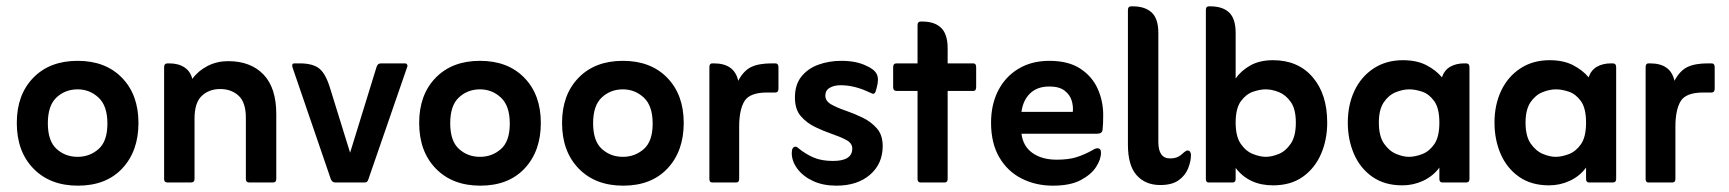

<svg xmlns="http://www.w3.org/2000/svg" viewBox="-20 -576 5456 606"><path d="M226 10Q138 10 85.5 -44Q33 -98 33 -188Q33 -277 85 -330.5Q137 -384 225 -384Q313 -384 365 -330.5Q417 -277 417 -188Q417 -99 366 -44.5Q315 10 226 10ZM225 -81Q263 -81 291 -105.5Q319 -130 319 -186Q319 -242 291 -268Q263 -294 225 -294Q186 -294 158.5 -268.5Q131 -243 131 -187Q131 -131 158.5 -106Q186 -81 225 -81Z M587 -327Q606 -353 635.5 -368Q665 -383 700 -383Q771 -383 811.5 -341Q852 -299 852 -216V-11Q852 0 841 0H767Q756 0 756 -11V-204Q756 -253 733 -274Q710 -295 675 -295Q640 -295 617 -273.5Q594 -252 594 -202V-11Q594 0 582 0H509Q498 0 498 -11V-364Q498 -376 509 -376H514Q543 -376 562 -363.5Q581 -351 587 -327Z M1085 -94 1168 -363Q1171 -376 1183 -376H1258Q1263 -376 1265 -372Q1267 -368 1265 -364L1143 -11Q1141 -5 1138.5 -2.5Q1136 0 1129 0H1039Q1028 0 1024 -11L903 -364Q900 -376 909 -376H926Q968 -376 988.5 -359Q1009 -342 1023 -294Z M1496 10Q1408 10 1355.5 -44Q1303 -98 1303 -188Q1303 -277 1355 -330.5Q1407 -384 1495 -384Q1583 -384 1635 -330.5Q1687 -277 1687 -188Q1687 -99 1636 -44.5Q1585 10 1496 10ZM1495 -81Q1533 -81 1561 -105.5Q1589 -130 1589 -186Q1589 -242 1561 -268Q1533 -294 1495 -294Q1456 -294 1428.5 -268.5Q1401 -243 1401 -187Q1401 -131 1428.5 -106Q1456 -81 1495 -81Z M1947 10Q1859 10 1806.5 -44Q1754 -98 1754 -188Q1754 -277 1806 -330.5Q1858 -384 1946 -384Q2034 -384 2086 -330.5Q2138 -277 2138 -188Q2138 -99 2087 -44.5Q2036 10 1947 10ZM1946 -81Q1984 -81 2012 -105.5Q2040 -130 2040 -186Q2040 -242 2012 -268Q1984 -294 1946 -294Q1907 -294 1879.5 -268.5Q1852 -243 1852 -187Q1852 -131 1879.5 -106Q1907 -81 1946 -81Z M2310 -321Q2327 -353 2351 -364.5Q2375 -376 2416 -376H2427Q2437 -376 2437 -364V-296Q2437 -284 2427 -284H2401Q2346 -284 2329.5 -256.5Q2313 -229 2313 -176V-11Q2313 0 2303 0H2228Q2219 0 2219 -11V-364Q2219 -376 2228 -376H2233Q2298 -376 2310 -321Z M2499 -109Q2522 -90 2547.5 -79Q2573 -68 2609 -68Q2670 -68 2670 -107Q2670 -124 2651.5 -134Q2633 -144 2606.5 -153Q2580 -162 2553 -175Q2526 -188 2507.5 -209.5Q2489 -231 2489 -268Q2489 -309 2509.5 -334.5Q2530 -360 2563.5 -372Q2597 -384 2635 -384Q2682 -384 2713 -369Q2739 -358 2747 -342.5Q2755 -327 2747 -299L2744 -288Q2741 -280 2736 -280Q2733 -280 2731 -281.5Q2729 -283 2725 -284Q2678 -307 2633 -307Q2613 -307 2599 -299Q2585 -291 2585 -274Q2585 -257 2603.5 -246.5Q2622 -236 2648.5 -227Q2675 -218 2702 -205Q2729 -192 2747.5 -171Q2766 -150 2766 -115Q2766 -59 2726 -24.5Q2686 10 2620 10Q2578 10 2546.5 -4.5Q2515 -19 2497 -43Q2479 -67 2479 -93Q2479 -113 2491 -113Q2495 -113 2499 -109Z M2876 -289H2810Q2799 -289 2799 -301V-364Q2799 -376 2810 -376H2876V-497Q2876 -508 2886 -508H2891Q2930 -508 2950.5 -488Q2971 -468 2971 -424V-376H3052Q3061 -376 3061 -364V-301Q3061 -289 3052 -289H2971V-11Q2971 0 2961 0H2886Q2876 0 2876 -11Z M3204 -154Q3209 -114 3239 -93Q3269 -72 3315 -72Q3353 -72 3378 -80Q3403 -88 3428 -102Q3437 -108 3444 -108Q3455 -108 3455 -94Q3455 -73 3439.5 -49Q3424 -25 3391 -7.5Q3358 10 3303 10Q3249 10 3204.5 -12.5Q3160 -35 3134 -79.5Q3108 -124 3108 -189Q3108 -246 3130.5 -290Q3153 -334 3194.5 -359Q3236 -384 3292 -384Q3352 -384 3389.5 -359.5Q3427 -335 3444.5 -296Q3462 -257 3462 -213Q3462 -198 3461.5 -186.5Q3461 -175 3460 -167Q3459 -154 3443 -154ZM3204 -223H3366Q3368 -240 3362.5 -258.5Q3357 -277 3340 -290Q3323 -303 3292 -303Q3254 -303 3231.5 -281.5Q3209 -260 3204 -223Z M3718 -96Q3720 -97 3722.5 -99Q3725 -101 3728 -101Q3734 -101 3736.5 -96.5Q3739 -92 3739 -87Q3739 -67 3730 -44.5Q3721 -22 3700 -7Q3679 8 3642 8Q3595 8 3567.5 -23Q3540 -54 3540 -119V-544Q3540 -556 3550 -556H3555Q3594 -556 3615 -536.5Q3636 -517 3636 -472V-128Q3636 -76 3673 -76Q3688 -76 3698 -81Q3708 -86 3718 -96Z M3880 -46V-11Q3880 0 3870 0H3795Q3786 0 3786 -11V-544Q3786 -556 3795 -556H3800Q3839 -556 3859.5 -536.5Q3880 -517 3880 -472V-328Q3897 -353 3926.5 -369.5Q3956 -386 3998 -386Q4077 -386 4123 -332.5Q4169 -279 4169 -189Q4169 -135 4149.5 -90Q4130 -45 4092 -18Q4054 9 3998 9Q3922 9 3880 -46ZM3975 -81Q3994 -81 4016 -90Q4038 -99 4054 -122.5Q4070 -146 4070 -189Q4070 -231 4054.5 -253.5Q4039 -276 4017 -285Q3995 -294 3975 -294Q3957 -294 3935 -286.5Q3913 -279 3896.5 -256.5Q3880 -234 3880 -189Q3880 -145 3896.5 -121.5Q3913 -98 3935.5 -89.5Q3958 -81 3975 -81Z M4523 -47Q4503 -20 4472 -5.5Q4441 9 4406 9Q4350 9 4311.5 -18Q4273 -45 4253.5 -90Q4234 -135 4234 -189Q4234 -245 4255 -289.5Q4276 -334 4315.5 -360Q4355 -386 4408 -386Q4452 -386 4482.5 -370Q4513 -354 4531 -332Q4539 -355 4557.5 -365.5Q4576 -376 4602 -376H4607Q4618 -376 4618 -364V-11Q4618 0 4607 0H4533Q4523 0 4523 -11ZM4427 -81Q4446 -81 4468.5 -89.5Q4491 -98 4507 -121Q4523 -144 4523 -189Q4523 -234 4507 -256.5Q4491 -279 4469 -286.5Q4447 -294 4428 -294Q4408 -294 4385.5 -285Q4363 -276 4347.5 -253Q4332 -230 4332 -189Q4332 -146 4348.5 -122.5Q4365 -99 4387 -90Q4409 -81 4427 -81Z M4986 -47Q4966 -20 4935 -5.5Q4904 9 4869 9Q4813 9 4774.5 -18Q4736 -45 4716.5 -90Q4697 -135 4697 -189Q4697 -245 4718 -289.5Q4739 -334 4778.5 -360Q4818 -386 4871 -386Q4915 -386 4945.5 -370Q4976 -354 4994 -332Q5002 -355 5020.5 -365.5Q5039 -376 5065 -376H5070Q5081 -376 5081 -364V-11Q5081 0 5070 0H4996Q4986 0 4986 -11ZM4890 -81Q4909 -81 4931.5 -89.5Q4954 -98 4970 -121Q4986 -144 4986 -189Q4986 -234 4970 -256.5Q4954 -279 4932 -286.5Q4910 -294 4891 -294Q4871 -294 4848.5 -285Q4826 -276 4810.5 -253Q4795 -230 4795 -189Q4795 -146 4811.5 -122.5Q4828 -99 4850 -90Q4872 -81 4890 -81Z M5265 -321Q5282 -353 5306 -364.5Q5330 -376 5371 -376H5382Q5392 -376 5392 -364V-296Q5392 -284 5382 -284H5356Q5301 -284 5284.5 -256.5Q5268 -229 5268 -176V-11Q5268 0 5258 0H5183Q5174 0 5174 -11V-364Q5174 -376 5183 -376H5188Q5253 -376 5265 -321Z"/></svg>

Font: Zain
Style: Bold
Weight: 700
Designer: Zain,Boutros
Foundry: Mobile Telecommunications Company (Zain), 2024
Version: Version 1.50; ttfautohint (v1.8.4)